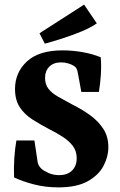

<svg xmlns="http://www.w3.org/2000/svg" viewBox="-20 -801 521 831"><path d="M449 -164Q449 -123 428 -83Q407 -43 359.5 -16.5Q312 10 233 10Q176 10 126.5 -3Q77 -16 41 -33Q39 -73 42 -117Q45 -161 51 -193H129L143 -99Q145 -90 148.5 -84Q152 -78 159 -71Q170 -61 190.5 -52Q211 -43 236 -43Q272 -43 292 -63Q312 -83 312 -116Q312 -147 295.5 -169Q279 -191 252 -208.5Q225 -226 191 -243Q153 -263 119.5 -284.5Q86 -306 65.5 -337Q45 -368 45 -416Q45 -487 96.5 -535Q148 -583 251 -583Q295 -583 339 -575Q383 -567 416 -553Q419 -517 416.5 -477.5Q414 -438 408 -403H332L317 -485Q315 -496 311.5 -503.5Q308 -511 301 -515Q291 -522 275.5 -526.5Q260 -531 244 -531Q212 -531 193.5 -512.5Q175 -494 175 -464Q175 -436 189.5 -417Q204 -398 231.5 -382.5Q259 -367 296 -347Q338 -326 372.5 -300.5Q407 -275 428 -242Q449 -209 449 -164ZM174 -612 151 -657 344 -781 399 -700Q372 -681 333 -665Q294 -649 252.5 -635.5Q211 -622 174 -612Z"/></svg>

Font: Yrsa
Style: Regular
Weight: 400
Designer: Anna Giedrys (Yrsa+Rasa design), David Brezina (Yrsa art-direction, Rasa art-direction, design)
Foundry: Rosetta Type Foundry
Version: Version 2.004